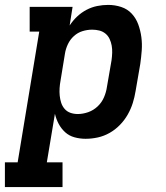

<svg xmlns="http://www.w3.org/2000/svg" viewBox="-58 -558 678 783"><path d="M-38 205V104H14L102 -429H63V-530H238L226 -454Q239 -474 256.5 -490.5Q274 -507 295 -518Q316 -529 338.5 -533.5Q361 -538 383 -538Q411 -538 436.5 -529.5Q462 -521 479.5 -502Q497 -483 506 -458Q515 -433 518.5 -406.5Q522 -380 520 -352.5Q518 -325 514 -297L495 -187Q491 -162 483.5 -138Q476 -114 463 -91Q450 -68 431 -48.5Q412 -29 389 -16Q366 -3 341 2.5Q316 8 291 8Q268 8 246 2Q224 -4 208 -18.5Q192 -33 181.5 -52.5Q171 -72 166 -94L133 104H197V205ZM259 -93Q280 -93 301.5 -100.5Q323 -108 340 -124Q357 -140 366 -161Q375 -182 378 -203L397 -313Q399 -328 399.5 -343Q400 -358 397.5 -372Q395 -386 389 -399Q383 -412 372 -421Q361 -430 347 -433.5Q333 -437 318 -437Q298 -437 278.5 -431Q259 -425 243.5 -411Q228 -397 219 -378Q210 -359 207 -340L189 -230Q186 -214 185 -198.5Q184 -183 185.5 -168Q187 -153 191.5 -139Q196 -125 205.5 -114Q215 -103 229 -98Q243 -93 259 -93Z"/></svg>

Font: Iosevka Curly Slab Extended
Style: Bold Italic
Weight: 700
Width: 7
Italic angle: -9°
Monospace: yes
Designer: Belleve Invis
Foundry: Belleve Invis
Version: Version 11.0.0; ttfautohint (v1.8.3)